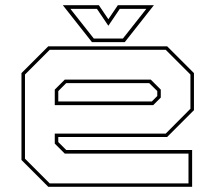

<svg xmlns="http://www.w3.org/2000/svg" viewBox="-20 -718 828 738"><path d="M622.5 -540 725.5 -437V-294.5L622.5 -191.5H204V-172L234.5 -141.5H718.5V0H165.5L62.5 -103V-437L165.5 -540ZM617 -526.5H171L76 -431.5V-108L171 -13H704.5V-127.5H229L190.5 -166V-204.5H617L712 -300V-431.5ZM559.5 -412 598 -373.5V-343L569 -314H190.5V-373.5L229 -412ZM553.5 -398.5H234.5L204 -368V-328H563.5L584.5 -349V-368ZM333.5 -556 221.5 -698H360L396.5 -644L433 -698H571.5L459.5 -556ZM340.5 -570H452.5L542.5 -684H440.5L396.5 -619L352.5 -684H250.5Z"/></svg>

Font: Tourney Expanded Thin
Style: Regular
Weight: 100
Width: 7
Designer: Tyler Finck
Foundry: Etcetera Type Co
Version: Version 1.010; ttfautohint (v1.8.3)